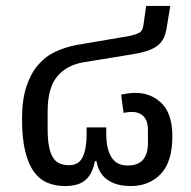

<svg xmlns="http://www.w3.org/2000/svg" viewBox="-20 -613 642 645"><path d="M198 12Q166 12 139.5 1Q113 -10 94 -36Q75 -62 64.5 -105.5Q54 -149 54 -214Q54 -277 68.5 -321.5Q83 -366 108 -395Q133 -424 166.5 -439.5Q200 -455 238 -462L414 -492Q437 -497 448.5 -503.5Q460 -510 462 -530L471 -593H552L540 -520Q537 -501 530.5 -486.5Q524 -472 511.5 -461.5Q499 -451 478.5 -443.5Q458 -436 427 -431L262 -404Q205 -395 172.5 -356.5Q140 -318 140 -238V-182Q140 -143 145 -119Q150 -95 159.5 -81.5Q169 -68 182.5 -63Q196 -58 212 -58Q245 -58 258 -86Q271 -114 271 -161V-185H337V-161Q337 -114 354 -85.5Q371 -57 409 -57Q444 -57 460.5 -76.5Q477 -96 477 -132V-175Q477 -208 462 -222.5Q447 -237 424 -237Q419 -237 413 -236.5Q407 -236 395 -234L387 -295Q415 -301 435 -301Q488 -301 523.5 -265.5Q559 -230 559 -155Q559 -69 520 -28.5Q481 12 419 12Q371 12 341 -9Q311 -30 304 -72H299Q291 -30 268 -9Q245 12 198 12Z"/></svg>

Font: IBM Plex Sans Thai
Style: Regular
Weight: 400
Designer: Mike Abbink, Paul van der Laan, Pieter van Rosmalen, Ben Mitchell, Mark Frömberg
Foundry: Bold Monday
Version: Version 1.1